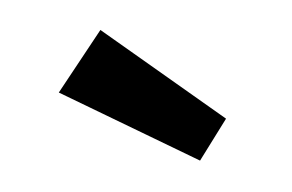

<svg xmlns="http://www.w3.org/2000/svg" viewBox="-29 -700 396 260"><g transform="rotate(-5 169.0 -570.0)"><path d="M234 -476.5 51.5 -585 115 -664.5 274 -530Z"/></g></svg>

Font: League Spartan Thin SemiBold
Style: Regular
Weight: 600
Version: Version 2.002